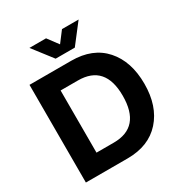

<svg xmlns="http://www.w3.org/2000/svg" viewBox="-211 -1089 1174 1241"><g transform="rotate(-30 376.0 -468.0)"><path d="M69 0V-729H380Q540 -729 628 -630Q716 -531 716 -364Q716 -198 627.5 -99Q539 0 380 0ZM354 -133Q556 -133 556 -367Q556 -597 354 -597H225V-133ZM300 -791 188 -936H312L371 -857L431 -936H555L443 -791Z"/></g></svg>

Font: Mona Sans
Style: Bold
Weight: 700
Designer: Deni Anggara
Foundry: GitHub
Version: Version 2.000;Glyphs 3.2.3 (3260)